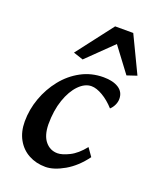

<svg xmlns="http://www.w3.org/2000/svg" viewBox="-125 -724 660 808"><g transform="rotate(20 204.5 -320.0)"><path d="M243.2 -377.9Q213.9 -377.9 187 -350.6Q160.2 -323.2 143.6 -275.4Q127 -227.5 127 -165Q127.9 -115.2 149.4 -89.4Q170.9 -63.5 204.1 -63.5Q224.6 -63.5 256.3 -79.1Q288.1 -94.7 318.4 -132.8L343.8 -96.7Q306.6 -45.9 259.8 -19Q212.9 7.8 175.8 7.8Q133.8 7.8 100.6 -10.3Q67.4 -28.3 48.3 -62.5Q29.3 -96.7 29.3 -142.6Q29.3 -196.3 47.9 -247.6Q66.4 -298.8 99.6 -340.3Q132.8 -381.8 178.2 -406.2Q223.6 -430.7 278.3 -430.7Q320.3 -430.7 345.7 -414.6Q371.1 -398.4 371.1 -367.2Q371.1 -353.5 364.7 -339.8Q358.4 -326.2 347.7 -316.4Q322.3 -344.7 293.9 -361.3Q265.6 -377.9 243.2 -377.9ZM409.2 -485.4 365.2 -470.7 256.8 -615.2H317.4L168.9 -470.7L125 -485.4L250 -648.4H331.1Z"/></g></svg>

Font: Crimson Pro Medium
Style: Italic
Weight: 500
Italic angle: -12°
Designer: Jacques Le Bailly
Foundry: Baron von Fonthausen
Version: Version 1.003